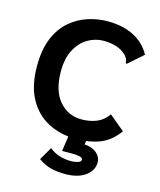

<svg xmlns="http://www.w3.org/2000/svg" viewBox="-123 -720 845 1013"><g transform="rotate(15 300.0 -213.5)"><path d="M335 11Q252 11 185 -23.5Q118 -58 78.5 -128.5Q39 -199 39 -308Q39 -399 65.5 -461.5Q92 -524 136.5 -561.5Q181 -599 234 -615.5Q287 -632 339 -632Q423 -632 483 -601Q543 -570 574 -512L499 -446L492 -440L486 -448Q487 -455 484 -462.5Q481 -470 471 -483Q445 -508 413.5 -517.5Q382 -527 345 -527Q300 -527 259.5 -503.5Q219 -480 193.5 -432.5Q168 -385 168 -313Q168 -208 216 -152Q264 -96 338 -96Q382 -96 419 -110.5Q456 -125 482 -162L566 -92Q525 -34 468.5 -11.5Q412 11 335 11ZM328 205Q291 205 255 197Q219 189 182 163L223 92Q253 115 282.5 123Q312 131 342 131Q362 131 379 125.5Q396 120 396 109Q396 99 380 95Q364 91 342 91H283L296 0H393L389 27Q434 31 457 52.5Q480 74 480 101Q480 145 439.5 175Q399 205 328 205Z"/></g></svg>

Font: Inconsolata Expanded ExtraBold
Style: Regular
Weight: 800
Width: 7
Monospace: yes
Designer: Raph Levien, Cyreal, Brenton Simpson
Foundry: Raph Levien, Cyreal, Google
Version: Version 3.001; ttfautohint (v1.8.2.53-6de2)